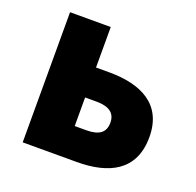

<svg xmlns="http://www.w3.org/2000/svg" viewBox="-105 -679 804 789"><g transform="rotate(20 297.0 -284.5)"><path d="M72 0H308C446 0 554 -49 554 -198C554 -342 446 -392 308 -392H250V-569H72ZM250 -136V-261H300C357 -261 383 -239 383 -199C383 -156 357 -136 300 -136Z"/></g></svg>

Font: Noto Sans JP Black
Style: Regular
Weight: 900
Designer: Ryoko NISHIZUKA 西塚涼子 (kana, bopomofo & ideographs); Paul D. Hunt (Latin, Greek & Cyrillic); Sandoll Communications 산돌커뮤니
Foundry: Adobe
Version: Version 2.002;hotconv 1.0.116;makeotfexe 2.5.65601